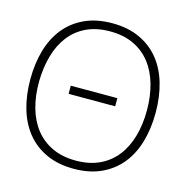

<svg xmlns="http://www.w3.org/2000/svg" viewBox="-110 -838 925 956"><g transform="rotate(15 353.0 -360.0)"><path d="M233 -339V-381H473V-339ZM353 15Q433.5 15 494 -12.8Q554.5 -40.5 595 -90Q635.5 -139.5 655.8 -208.5Q676 -277.5 676 -360Q676 -442.5 655.8 -511.5Q635.5 -580.5 595 -630Q554.5 -679.5 494 -707.2Q433.5 -735 353 -735Q272.5 -735 212 -707.2Q151.5 -679.5 111 -630Q70.5 -580.5 50.2 -511.5Q30 -442.5 30 -360Q30 -277.5 50.2 -208.5Q70.5 -139.5 111 -90Q151.5 -40.5 212 -12.8Q272.5 15 353 15ZM353 -27Q283.5 -27 231.2 -51.5Q179 -76 144 -120.2Q109 -164.5 91.8 -225.8Q74.5 -287 75 -360Q76 -433 93.5 -494.2Q111 -555.5 145.5 -599.8Q180 -644 231.8 -668.5Q283.5 -693 353 -693Q422.5 -693 474.5 -668.5Q526.5 -644 561.2 -599.8Q596 -555.5 613.5 -494.2Q631 -433 631 -360Q631 -287 613.5 -225.8Q596 -164.5 561.2 -120.2Q526.5 -76 474.5 -51.5Q422.5 -27 353 -27Z"/></g></svg>

Font: Vela Sans GX ExtLt
Style: Regular
Weight: 200
Designer: Principal design: Mikhail Sharanda - project Manrope.
Design modification: Ravid Balaliev
Foundry: Mikhail Sharanda
Version: Version 1.001